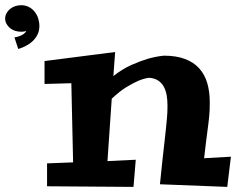

<svg xmlns="http://www.w3.org/2000/svg" viewBox="-20 -714 923 745"><path d="M50.8 -523.9 36.1 -568.8Q47.9 -570.8 56.2 -574Q64.5 -577.1 69.8 -580.8Q75.2 -584.5 78.1 -587.9Q81.1 -591.3 82 -594.2Q77.6 -592.3 72.5 -591.6Q67.4 -590.8 62 -590.8Q49.3 -590.8 37.8 -594.7Q26.4 -598.6 18.1 -605.7Q9.8 -612.8 4.9 -622.1Q0 -631.3 0 -642.1Q0 -652.3 4.9 -661.9Q9.8 -671.4 18.1 -678.5Q26.4 -685.5 37.8 -689.7Q49.3 -693.8 62 -693.8Q78.6 -693.8 91.8 -687Q105 -680.2 114.3 -668.7Q123.5 -657.2 128.2 -642.6Q132.8 -627.9 132.8 -612.8Q132.8 -594.7 125.7 -580.3Q118.7 -565.9 107.2 -554.9Q95.7 -543.9 80.8 -536.1Q65.9 -528.3 50.8 -523.9ZM506.8 -94.2 498 11.2 162.6 8.8V-80.1L263.7 -84L256.8 -391.1L152.8 -388.2V-477.1L426.8 -512.2L419.9 -418.9Q455.6 -446.8 490.5 -462.2Q525.4 -477.5 553.2 -485.8Q585.9 -495.1 615.7 -498Q664.1 -498 698 -485.1Q731.9 -472.2 753.2 -448.5Q774.4 -424.8 784.2 -391.6Q793.9 -358.4 793.9 -317.9Q793.9 -300.8 793.5 -287.6Q793 -274.4 791.7 -262Q790.5 -249.5 788.8 -236.1Q787.1 -222.7 784.7 -204.1Q782.2 -185.5 779.1 -160.4Q775.9 -135.3 772 -100.1L876 -106L861.8 11.2L600.6 1Q606.4 -56.2 610.8 -97.2Q615.2 -138.2 618.7 -167.2Q622.1 -196.3 624 -216.1Q626 -235.8 627.4 -250.7Q628.9 -265.6 629.4 -277.8Q629.9 -290 629.9 -304.2Q629.9 -326.2 626.5 -345.5Q623 -364.7 614.5 -379.4Q606 -394 592 -402.6Q578.1 -411.1 557.6 -412.1Q539.1 -409.7 516.6 -400.4Q497.1 -392.1 470.9 -376.2Q444.8 -360.4 413.6 -331.1L397 -88.9Z"/></svg>

Font: Peralta
Style: Regular
Weight: 400
Designer: Astigmatic (AOETI)
Foundry: Astigmatic (AOETI)
Version: Version 1.000